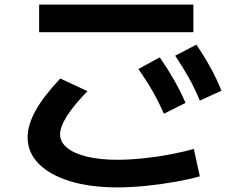

<svg xmlns="http://www.w3.org/2000/svg" viewBox="-20 -762 1040 834"><path d="M490 52Q372 52 284 25Q196 -2 148 -51Q100 -100 100 -165Q100 -219 134.5 -281.5Q169 -344 242 -421L360 -366Q241 -244 241 -178Q241 -145 271.5 -120Q302 -95 358 -81.5Q414 -68 490 -68Q540 -68 599.5 -74Q659 -80 717.5 -91Q776 -102 822 -115L848 4Q802 17 740 28Q678 39 612.5 45.5Q547 52 490 52ZM150 -622V-742H820V-622ZM692 -268Q669 -320 642.5 -366.5Q616 -413 581 -462L674 -513Q708 -464 735 -416.5Q762 -369 786 -315ZM848 -325Q826 -378 800 -424.5Q774 -471 741 -520L833 -568Q867 -518 893.5 -470Q920 -422 942 -368Z"/></svg>

Font: M PLUS 1 Code
Style: Regular
Weight: 400
Designer: Coji Morishita
Foundry: UNDERFOREST DESIGN
Version: Version 1.005